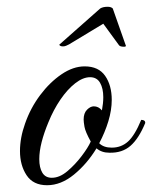

<svg xmlns="http://www.w3.org/2000/svg" viewBox="-20 -547 449 567"><path d="M119 0Q78 0 58.5 -29.5Q39 -59 39 -101Q39 -140 54 -182Q70 -228 98.5 -266Q127 -304 161.5 -327.5Q196 -351 230 -351Q271 -351 290.5 -323Q310 -295 310 -252Q310 -222 300 -189Q290 -156 273 -124Q286 -111 310 -111Q338 -111 358 -129Q378 -147 397 -193Q409 -193 409 -184Q390 -138 365.5 -116.5Q341 -95 303 -96Q280 -96 265 -109Q237 -63 198.5 -31.5Q160 0 119 0ZM133 -22Q156 -22 179 -41.5Q202 -61 221 -86Q240 -111 248 -129Q232 -158 229.5 -172.5Q227 -187 227 -194Q227 -213 237 -223Q247 -233 257 -233Q271 -233 281 -221Q283 -232 284 -241.5Q285 -251 285 -260Q285 -286 275.5 -302.5Q266 -319 246 -319Q225 -319 202 -301Q179 -283 158.5 -253Q138 -223 123 -186Q110 -155 103 -127.5Q96 -100 96 -77Q96 -52 105 -37Q114 -22 133 -22ZM346 -409Q334 -409 331 -414L285 -477L184 -416Q180 -414 175.5 -412Q171 -410 166 -410Q157 -410 155 -415L276 -522Q284 -527 298 -527Q308 -527 313 -522L351 -414Q351 -413 351.5 -412.5Q352 -412 352 -412Q352 -409 346 -409Z"/></svg>

Font: Great Vibes
Style: Regular
Weight: 400
Designer: Robert E. Leuschke, Viktoriya Grabowska, Viviana Monsalve, Eben Sorkin
Foundry: Robert E. Leuschke
Version: Version 1.103; ttfautohint (v1.8.4.7-5d5b)